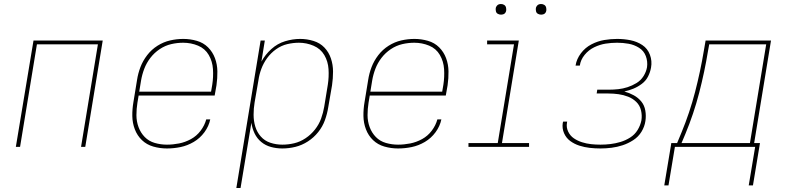

<svg xmlns="http://www.w3.org/2000/svg" viewBox="-20 -732 3928 957"><path d="M59 0H80L164 -511H468L384 0H405L492 -530H147Z M812 8Q846 8 880 1Q914 -6 945.5 -24.5Q977 -43 999 -73Q1021 -103 1028 -137H1008Q1000 -107 980 -80.5Q960 -54 931.5 -38.5Q903 -23 872.5 -17Q842 -11 812 -11Q781 -11 751.5 -19.5Q722 -28 701.5 -49Q681 -70 670.5 -98.5Q660 -127 660 -158Q660 -189 665 -220L671 -256H1050L1059 -307Q1064 -342 1063.5 -376.5Q1063 -411 1051.5 -442Q1040 -473 1017 -496Q994 -519 961 -528.5Q928 -538 894 -538H893Q861 -538 828 -530.5Q795 -523 765 -504Q735 -485 713.5 -457Q692 -429 680 -397.5Q668 -366 663 -333L645 -223Q639 -188 639.5 -153.5Q640 -119 652 -87.5Q664 -56 687.5 -33.5Q711 -11 744 -1.5Q777 8 812 8ZM1032 -275H674L683 -330Q688 -360 699 -389Q710 -418 729.5 -443.5Q749 -469 776 -487Q803 -505 833 -512Q863 -519 893 -519Q932 -519 967 -504.5Q1002 -490 1020.5 -458Q1039 -426 1041.5 -387.5Q1044 -349 1038 -310Z M1158 205H1179L1233 -120Q1237 -92 1249 -67Q1261 -42 1282 -24.5Q1303 -7 1330.5 0.5Q1358 8 1387 8Q1420 8 1452.5 0Q1485 -8 1514.5 -27Q1544 -46 1566 -73.5Q1588 -101 1599.5 -133Q1611 -165 1616 -197L1635 -307Q1640 -341 1640 -375Q1640 -409 1629.5 -440.5Q1619 -472 1597 -495Q1575 -518 1542.5 -528Q1510 -538 1476 -538Q1439 -538 1401 -526.5Q1363 -515 1332.5 -487.5Q1302 -460 1283 -425L1300 -530H1279ZM1387 -11Q1356 -11 1327.5 -20.5Q1299 -30 1280 -51.5Q1261 -73 1252.5 -101Q1244 -129 1244 -160Q1244 -191 1249 -221L1268 -331Q1272 -360 1282.5 -388.5Q1293 -417 1311.5 -442.5Q1330 -468 1356 -486.5Q1382 -505 1411.5 -512Q1441 -519 1470 -519Q1508 -519 1543 -504Q1578 -489 1596.5 -457.5Q1615 -426 1617.5 -387.5Q1620 -349 1614 -310L1596 -200Q1591 -170 1580.5 -141Q1570 -112 1550 -86.5Q1530 -61 1503 -43Q1476 -25 1446.5 -18Q1417 -11 1387 -11Z M1964 8Q1998 8 2032 1Q2066 -6 2097.5 -24.5Q2129 -43 2151 -73Q2173 -103 2180 -137H2160Q2152 -107 2132 -80.5Q2112 -54 2083.5 -38.5Q2055 -23 2024.5 -17Q1994 -11 1964 -11Q1933 -11 1903.5 -19.5Q1874 -28 1853.5 -49Q1833 -70 1822.5 -98.5Q1812 -127 1812 -158Q1812 -189 1817 -220L1823 -256H2202L2211 -307Q2216 -342 2215.5 -376.5Q2215 -411 2203.5 -442Q2192 -473 2169 -496Q2146 -519 2113 -528.5Q2080 -538 2046 -538H2045Q2013 -538 1980 -530.5Q1947 -523 1917 -504Q1887 -485 1865.5 -457Q1844 -429 1832 -397.5Q1820 -366 1815 -333L1797 -223Q1791 -188 1791.5 -153.5Q1792 -119 1804 -87.5Q1816 -56 1839.5 -33.5Q1863 -11 1896 -1.5Q1929 8 1964 8ZM2184 -275H1826L1835 -330Q1840 -360 1851 -389Q1862 -418 1881.5 -443.5Q1901 -469 1928 -487Q1955 -505 1985 -512Q2015 -519 2045 -519Q2084 -519 2119 -504.5Q2154 -490 2172.5 -458Q2191 -426 2193.5 -387.5Q2196 -349 2190 -310Z M2315 0H2617V-19H2482L2566 -530H2408V-511H2542L2461 -19H2315ZM2677 -659Q2683 -659 2689 -661Q2695 -663 2698.5 -668Q2702 -673 2703 -679Q2704 -687 2702 -695Q2700 -703 2693 -707.5Q2686 -712 2677 -712Q2671 -712 2665.5 -710Q2660 -708 2656 -702.5Q2652 -697 2651 -692Q2650 -683 2652 -675Q2654 -667 2661.5 -663Q2669 -659 2677 -659ZM2477 -659Q2483 -659 2489 -661Q2495 -663 2498.5 -668Q2502 -673 2503 -679Q2504 -687 2502 -695Q2500 -703 2493 -707.5Q2486 -712 2477 -712Q2471 -712 2465.5 -710Q2460 -708 2456 -702.5Q2452 -697 2451 -692Q2450 -683 2452 -675Q2454 -667 2461.5 -663Q2469 -659 2477 -659Z M2973 8Q3000 8 3028 4.5Q3056 1 3083.5 -8Q3111 -17 3136.5 -33.5Q3162 -50 3177.5 -75.5Q3193 -101 3197 -129Q3201 -155 3196.5 -181Q3192 -207 3176.5 -226Q3161 -245 3139 -257Q3117 -269 3092 -276Q3115 -281 3137 -290Q3159 -299 3179 -314Q3199 -329 3210 -350.5Q3221 -372 3225 -395Q3231 -428 3219.5 -459Q3208 -490 3181.5 -507.5Q3155 -525 3122.5 -531.5Q3090 -538 3056 -538Q3024 -538 2991.5 -532.5Q2959 -527 2928 -511Q2897 -495 2875.5 -466.5Q2854 -438 2849 -406V-405H2870Q2874 -434 2894 -458.5Q2914 -483 2942 -496.5Q2970 -510 2998.5 -514.5Q3027 -519 3056 -519Q3085 -519 3113 -514Q3141 -509 3165 -494Q3189 -479 3199 -452.5Q3209 -426 3205 -397Q3201 -374 3187.5 -352.5Q3174 -331 3152.5 -318Q3131 -305 3108 -297.5Q3085 -290 3061.5 -287.5Q3038 -285 3015 -285H2957L2954 -266H3012Q3038 -266 3063 -262.5Q3088 -259 3111 -250Q3134 -241 3151.5 -224Q3169 -207 3175 -182Q3181 -157 3177 -132Q3172 -107 3158 -84Q3144 -61 3121 -46.5Q3098 -32 3073 -24.5Q3048 -17 3023 -14Q2998 -11 2973 -11Q2949 -11 2926 -13.5Q2903 -16 2881 -23Q2859 -30 2840.5 -42.5Q2822 -55 2812 -76Q2802 -97 2806 -120Q2807 -123 2807 -126H2787Q2786 -123 2785 -119Q2781 -92 2791.5 -68Q2802 -44 2822.5 -29Q2843 -14 2868 -6Q2893 2 2919.5 5Q2946 8 2973 8Z M3712 192H3733L3768 -19H3739L3823 -530H3497L3488 -478Q3471 -376 3444.5 -273.5Q3418 -171 3377 -72L3355 -19H3326L3323 0H3744ZM3377 -19 3396 -64Q3438 -165 3465 -269.5Q3492 -374 3509 -478L3515 -511H3799L3718 -19ZM3312 192 3344 0H3323L3291 192Z"/></svg>

Font: Iosevka Sparkle Thin Oblique
Style: Regular
Weight: 100
Italic angle: -9°
Designer: Belleve Invis
Foundry: Belleve Invis
Version: Version 4.5.0; ttfautohint (v1.8.3)